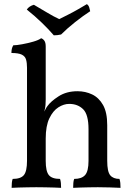

<svg xmlns="http://www.w3.org/2000/svg" viewBox="-20 -901 636 924"><path d="M496 -127Q496 -75 510.5 -57.5Q525 -40 555 -40Q558 -31 559 -20.5Q560 -10 560 3Q538 2 510 1Q482 0 451 0Q430 0 408.5 0.5Q387 1 367.5 1.5Q348 2 332 3Q332 -10 333 -21Q334 -32 337 -40Q373 -40 389.5 -58.5Q406 -77 406 -127V-279Q406 -350 380 -375.5Q354 -401 313 -401Q287 -401 261 -384.5Q235 -368 217.5 -331.5Q200 -295 200 -234V-127Q200 -77 215 -58.5Q230 -40 269 -40Q272 -31 273 -20.5Q274 -10 274 3Q260 2 240 1.5Q220 1 198 0.5Q176 0 155 0Q134 0 112 0.5Q90 1 70 1.5Q50 2 36 3Q36 -10 37 -21Q38 -32 41 -40Q80 -40 95 -58.5Q110 -77 110 -127V-325L200 -423Q200 -411 199 -396Q198 -381 193 -364Q196 -369 199 -375.5Q202 -382 208 -390Q224 -413 262 -437.5Q300 -462 353 -462Q391 -462 423.5 -446.5Q456 -431 476 -395.5Q496 -360 496 -299ZM110 -575Q110 -598 105.5 -614Q101 -630 85 -638Q69 -646 35 -646Q35 -657 37 -666Q39 -675 44 -683Q59 -683 86.5 -688Q114 -693 140 -700.5Q166 -708 178 -717Q187 -714 193.5 -705Q200 -696 200 -677V-538H110ZM110 -575H200V-423L110 -310ZM239 -731Q215 -759 182 -791Q149 -823 109 -855Q114 -863 123 -869Q132 -875 143 -878Q171 -862 204 -842Q237 -822 265 -809Q279 -816 305 -829Q331 -842 357 -857Q383 -872 398 -881Q406 -876 409.5 -865Q413 -854 414 -847Q380 -825 342 -795Q304 -765 274 -735Q266 -733 256.5 -732Q247 -731 239 -731Z"/></svg>

Font: Vollkorn
Style: Regular
Weight: 400
Designer: Friedrich Althausen
Foundry: Friedrich Althausen
Version: Version 4.104